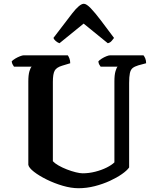

<svg xmlns="http://www.w3.org/2000/svg" viewBox="-20 -997 826 1017"><path d="M396 0Q357 0 312.5 -13Q268 -26 227.5 -46Q187 -66 160 -87Q133 -108 130 -124V-566Q130 -600 136 -620Q142 -640 148 -644H54Q51 -649 47 -655.5Q43 -662 42 -672Q48 -679 60.5 -686.5Q73 -694 86 -699Q99 -704 105 -704H339Q343 -699 347.5 -688Q352 -677 352 -662L309 -649Q279 -640 269.5 -622.5Q260 -605 260 -563V-143Q270 -132 290 -120.5Q310 -109 334.5 -99.5Q359 -90 381.5 -84.5Q404 -79 418 -79Q451 -79 484.5 -87.5Q518 -96 545 -109.5Q572 -123 586 -137V-566Q586 -601 592 -620.5Q598 -640 603 -644H513Q509 -649 505.5 -655.5Q502 -662 501 -672Q507 -679 519 -686.5Q531 -694 543.5 -699Q556 -704 563 -704H740Q745 -698 749.5 -687.5Q754 -677 754 -662L713 -651Q693 -645 682.5 -636.5Q672 -628 668 -609.5Q664 -591 664 -557V-110Q653 -94 626 -75Q599 -56 562 -39Q525 -22 482 -11Q439 0 396 0ZM295 -768Q284 -772 275 -780Q266 -788 263 -796Q322 -874 362 -925.5Q402 -977 424 -977Q438 -977 461 -953Q484 -929 515 -888Q546 -847 584 -796Q580 -791 572 -781Q564 -771 551 -768L423 -872Z"/></svg>

Font: Texturina SemiBold
Style: Regular
Weight: 600
Designer: Guillermo Torres Carreño
Foundry: Omnibus-Type
Version: Version 1.002; ttfautohint (v1.8.3)